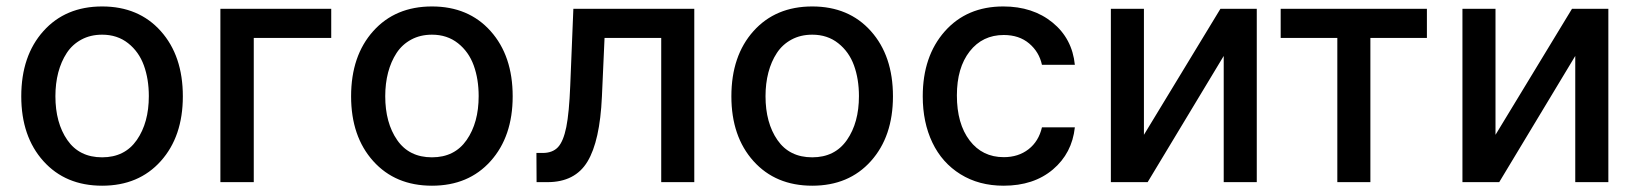

<svg xmlns="http://www.w3.org/2000/svg" viewBox="-20 -573 5151 604"><path d="M46.9 -270Q46.9 -397.5 116.5 -475.1Q186 -552.7 301.3 -552.7Q416.5 -552.7 485.8 -475.1Q555.2 -397.5 555.2 -270Q555.2 -143.6 485.8 -66.2Q416.5 11.2 301.3 11.2Q186 11.2 116.5 -66.2Q46.9 -143.6 46.9 -270ZM301.3 -78.1Q372.6 -78.1 410.4 -132.6Q448.2 -187 448.2 -270.5Q448.2 -324.2 432.6 -367.2Q417 -410.2 383.1 -437Q349.1 -463.9 301.3 -463.9Q264.6 -463.9 236.1 -448.5Q207.5 -433.1 189.9 -406.2Q172.4 -379.4 163.3 -345Q154.3 -310.5 154.3 -270.5Q154.3 -186.5 191.9 -132.3Q229.5 -78.1 301.3 -78.1Z M1022 -545.4V-453.6H778.3V0H673.3V-545.4Z M1084.5 -270Q1084.5 -397.5 1154.1 -475.1Q1223.6 -552.7 1338.9 -552.7Q1454.1 -552.7 1523.4 -475.1Q1592.8 -397.5 1592.8 -270Q1592.8 -143.6 1523.4 -66.2Q1454.1 11.2 1338.9 11.2Q1223.6 11.2 1154.1 -66.2Q1084.5 -143.6 1084.5 -270ZM1338.9 -78.1Q1410.2 -78.1 1448 -132.6Q1485.8 -187 1485.8 -270.5Q1485.8 -324.2 1470.2 -367.2Q1454.6 -410.2 1420.7 -437Q1386.7 -463.9 1338.9 -463.9Q1302.2 -463.9 1273.7 -448.5Q1245.1 -433.1 1227.5 -406.2Q1210 -379.4 1200.9 -345Q1191.9 -310.5 1191.9 -270.5Q1191.9 -186.5 1229.5 -132.3Q1267.1 -78.1 1338.9 -78.1Z M1668 0 1667.5 -91.8H1687Q1718.3 -91.8 1735.4 -110.1Q1752.4 -128.4 1761.5 -173.3Q1770.5 -218.3 1773.9 -304.2L1783.7 -545.4H2164.1V0H2060.1V-453.6H1881.8L1873.5 -268.6Q1867.2 -129.4 1828.1 -64.7Q1789.1 0 1702.1 0Z M2280.8 -270Q2280.8 -397.5 2350.3 -475.1Q2419.9 -552.7 2535.2 -552.7Q2650.4 -552.7 2719.7 -475.1Q2789.1 -397.5 2789.1 -270Q2789.1 -143.6 2719.7 -66.2Q2650.4 11.2 2535.2 11.2Q2419.9 11.2 2350.3 -66.2Q2280.8 -143.6 2280.8 -270ZM2535.2 -78.1Q2606.4 -78.1 2644.3 -132.6Q2682.1 -187 2682.1 -270.5Q2682.1 -324.2 2666.5 -367.2Q2650.9 -410.2 2616.9 -437Q2583 -463.9 2535.2 -463.9Q2498.5 -463.9 2470 -448.5Q2441.4 -433.1 2423.8 -406.2Q2406.2 -379.4 2397.2 -345Q2388.2 -310.5 2388.2 -270.5Q2388.2 -186.5 2425.8 -132.3Q2463.4 -78.1 2535.2 -78.1Z M3137.2 11.2Q3059.6 11.2 3001.5 -24.9Q2943.4 -61 2913.1 -124.5Q2882.8 -188 2882.8 -270Q2882.8 -396 2952.1 -474.4Q3021.5 -552.7 3136.2 -552.7Q3229 -552.7 3291 -502.2Q3353 -451.7 3361.3 -369.1H3257.8Q3249 -409.7 3217.5 -436.3Q3186 -462.9 3137.7 -462.9Q3070.8 -462.9 3030.5 -411.4Q2990.2 -359.9 2990.2 -272.9Q2990.2 -183.6 3030.3 -131.1Q3070.3 -78.6 3137.7 -78.6Q3183.6 -78.6 3215.6 -103.5Q3247.6 -128.4 3257.8 -172.4H3361.3Q3352.5 -90.8 3292.2 -39.8Q3231.9 11.2 3137.2 11.2Z M3578.6 -148.9 3819.3 -545.4H3933.6V0H3829.6V-397L3590.3 0H3474.6V-545.4H3578.6Z M4008.8 -453.6V-545.4H4468.8V-453.6H4291V0H4187V-453.6Z M4684.6 -148.9 4925.3 -545.4H5039.6V0H4935.5V-397L4696.3 0H4580.6V-545.4H4684.6Z"/></svg>

Font: Interop Med
Style: Regular
Weight: 500
Designer: Rasmus Andersson, Google, Jang Haemin
Foundry: jhaemin
Version: Version 1.007